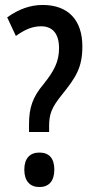

<svg xmlns="http://www.w3.org/2000/svg" viewBox="-20 -744 373 774"><path d="M97 -243V-212H178V-235C178 -284 188 -310 228 -360C286 -432 312 -471 312 -557C312 -662 256 -724 152 -724C102 -724 55 -707 9 -674L44 -599C79 -624 109 -638 146 -638C192 -638 218 -608 218 -550C218 -495 198 -458 155 -404C112 -353 97 -310 97 -243ZM78 -60C78 -14 101 10 139 10C176 10 199 -13 199 -60C199 -107 177 -129 139 -129C100 -129 78 -105 78 -60Z"/></svg>

Font: Noto Sans Gujarati ExtraCondensed Medium
Style: Regular
Weight: 500
Width: 2
Designer: Jelle Bosma - Monotype Design Team, Universal Thirst
Foundry: Monotype Imaging Inc.
Version: Version 2.106